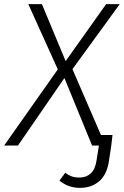

<svg xmlns="http://www.w3.org/2000/svg" viewBox="-47 -705 600 930"><path d="M442 -51H498L492 0L481 72Q472 139 434.5 172Q397 205 340 205Q284 205 241 170L269 132Q285 144 300.5 149.5Q316 155 339 155Q371 155 393 134.5Q415 114 421 70L432 0H399L265 -327L40 0H-27L233 -369L90 -685H156L271 -409L467 -685H533L304 -370Z"/></svg>

Font: Fira Sans Light
Style: Italic
Weight: 300
Italic angle: -8°
Designer: bBox Type GmbH & Carrois Corporate GbR & Edenspiekermann AG
Foundry: bBox Type GmbH & Carrois Corporate GbR & Edenspiekermann AG
Version: Version 4.301